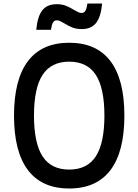

<svg xmlns="http://www.w3.org/2000/svg" viewBox="-20 -1060 790 1096"><path d="M60 -400Q60 -606 139.5 -711Q219 -816 375 -816Q531 -816 610.5 -711Q690 -606 690 -400Q690 -194 610.5 -89Q531 16 375 16Q219 16 139.5 -89Q60 -194 60 -400ZM576 -400Q576 -557 527 -632.5Q478 -708 375 -708Q272 -708 223 -632.5Q174 -557 174 -400Q174 -243 223 -167.5Q272 -92 375 -92Q478 -92 527 -167.5Q576 -243 576 -400ZM303 -1036Q334 -1036 355.5 -1027.5Q377 -1019 400 -1005Q419 -994 427.5 -990Q436 -986 447 -986Q460 -986 467.5 -998.5Q475 -1011 479 -1040H563Q556 -964 528.5 -929Q501 -894 447 -894Q416 -894 394.5 -902.5Q373 -911 350 -925Q331 -936 322.5 -940Q314 -944 303 -944Q290 -944 282.5 -931.5Q275 -919 271 -890H187Q194 -966 221.5 -1001Q249 -1036 303 -1036Z"/></svg>

Font: Martian Mono sWd Rg
Style: Regular
Weight: 400
Width: 6
Monospace: yes
Designer: Roman Shamin
Foundry: Evil Martians
Version: Version 1.000